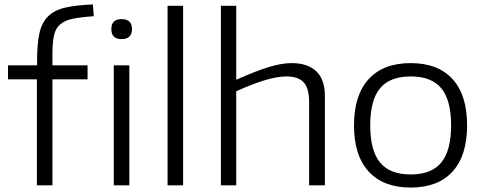

<svg xmlns="http://www.w3.org/2000/svg" viewBox="-20 -834 2175 864"><path d="M527 -658Q481 -658 481 -703Q481 -748 527 -748Q574 -748 574 -703Q574 -658 527 -658ZM492 -540H562V0H492ZM146 -477H16V-540H147V-563Q147 -638 157.5 -685Q168 -732 196 -760Q224 -788 272.5 -799.5Q321 -811 398 -814L402 -761Q343 -757 307 -749.5Q271 -742 250.5 -724Q230 -706 223 -675Q216 -644 216 -593V-540H374V-477H216V0H146Z M734 -808H804V0H734Z M974 -808H1043V-475Q1088 -495 1123.5 -509Q1159 -523 1188.5 -532Q1218 -541 1243.5 -545.5Q1269 -550 1293 -550Q1364 -550 1403 -513.5Q1442 -477 1442 -401V0H1371V-375Q1371 -438 1346 -464Q1321 -490 1270 -490Q1226 -490 1168 -472Q1110 -454 1043 -423V0H974Z M1828 10Q1705 10 1639 -62Q1573 -134 1573 -270Q1573 -406 1639 -478Q1705 -550 1828 -550Q1951 -550 2016.5 -478Q2082 -406 2082 -270Q2082 -134 2016.5 -62Q1951 10 1828 10ZM1828 -49Q1922 -49 1966 -103Q2010 -157 2010 -270Q2010 -383 1966 -436.5Q1922 -490 1828 -490Q1734 -490 1690 -436.5Q1646 -383 1646 -270Q1646 -157 1690 -103Q1734 -49 1828 -49Z"/></svg>

Font: Encode Sans Wide
Style: Light
Weight: 300
Designer: Pablo Impallari, Andres Torresi
Foundry: Pablo Impallari, Andres Torresi
Version: Version 1.000; ttfautohint (v1.00) -l 8 -r 50 -G 200 -x 14 -